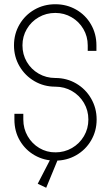

<svg xmlns="http://www.w3.org/2000/svg" viewBox="-20 -742 522 906"><path d="M48 -178V-205H90V-178Q90 -135 110.5 -99.5Q131 -64 165.5 -43.5Q200 -23 241 -23Q284 -23 319.5 -43.5Q355 -64 376 -99.5Q397 -135 397 -178Q397 -221 376 -256.5Q355 -292 319.5 -312.5Q284 -333 241 -333Q187 -333 142.5 -359Q98 -385 72 -429.5Q46 -474 46 -528Q46 -582 72 -626.5Q98 -671 142.5 -696.5Q187 -722 241 -722Q295 -722 339.5 -696.5Q384 -671 409.5 -626.5Q435 -582 435 -528V-502H394V-528Q394 -570 373.5 -605Q353 -640 318 -660.5Q283 -681 241 -681Q198 -681 162.5 -660.5Q127 -640 106.5 -605Q86 -570 86 -528Q86 -485 106.5 -450Q127 -415 162.5 -394.5Q198 -374 241 -374Q295 -374 339.5 -348Q384 -322 410 -277Q436 -232 436 -178Q436 -124 410 -79.5Q384 -35 339.5 -9.5Q295 16 241 16Q188 16 144 -9Q100 -34 74 -78Q48 -122 48 -178ZM158 125 235 -24 264 -16 198 144Z"/></svg>

Font: Lineal Thin
Style: Regular
Weight: 200
Designer: Created by Frank Adebiaye with contributions from Anton Moglia & Ariel Martín Pérez
Created by Frank ADEBIAYE with FontF
Foundry: Velvetyne Type Foundry
Version: Version 2.000;Glyphs 3.2 (3227)